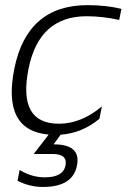

<svg xmlns="http://www.w3.org/2000/svg" viewBox="-20 -533 514 759"><path d="M172.4 -1Q-12.2 -17.1 36.6 -261.2Q86.9 -512.7 326.2 -512.7Q399.4 -512.7 460 -498L451.2 -454.1Q385.7 -468.8 322.3 -468.8Q134.3 -468.8 92.8 -261.2Q49.3 -43.9 212.9 -43.9Q300.8 -43.9 382.8 -112.3L373 -63.5Q305.2 -6.8 219.7 -0.5L191.9 37.6Q301.3 37.6 284.2 121.6Q267.6 206.1 149.9 206.1Q97.2 206.1 49.3 181.6L57.6 138.7Q104.5 168 157.2 168Q229.5 168 238.8 121.6Q248 75.7 188 75.7H113.3Z"/></svg>

Font: Sansation Light
Style: Light Italic
Weight: 300
Designer: Bernd Montag
Version: Version 1.301